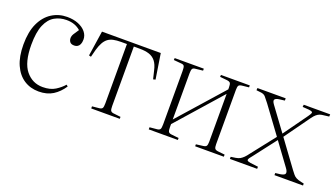

<svg xmlns="http://www.w3.org/2000/svg" viewBox="-53 -894 2238 1283"><g transform="rotate(20 1066.5 -253.0)"><path d="M246 14Q187 14 141.5 -15.5Q96 -45 70 -103Q44 -161 44 -247Q44 -338 72 -398Q100 -458 148.5 -489Q197 -520 257 -520Q302 -520 336.5 -506Q371 -492 390.5 -468Q410 -444 410 -415Q410 -394 404 -381Q398 -368 388 -362Q378 -356 365 -356Q343 -356 334 -367.5Q325 -379 325 -395Q325 -410 334.5 -425.5Q344 -441 360 -464Q341 -481 316.5 -490Q292 -499 260 -499Q214 -499 176 -477.5Q138 -456 116 -404.5Q94 -353 94 -263Q94 -138 141 -80.5Q188 -23 261 -23Q315 -23 350 -45Q385 -67 407 -93L418 -84Q388 -38 346.5 -12Q305 14 246 14Z M616 0V-15L667 -20Q683 -22 688 -30.5Q693 -39 693 -65V-486H651Q620 -486 597 -481Q574 -476 558 -463.5Q542 -451 530.5 -430Q519 -409 510 -378L496 -324L481 -328L508 -507H926L954 -328L938 -324L924 -382Q915 -423 897 -445.5Q879 -468 851.5 -477Q824 -486 784 -486H742V-63Q742 -39 747 -30.5Q752 -22 767 -20L819 -14V0Z M1025 0V-15L1078 -20Q1094 -22 1099 -30.5Q1104 -39 1104 -65V-443Q1104 -469 1099.5 -478Q1095 -487 1079 -488L1024 -493L1025 -507H1232V-493L1178 -487Q1163 -486 1158 -477Q1153 -468 1153 -444V-117L1433 -433V-446Q1433 -469 1427.5 -477.5Q1422 -486 1402 -488L1353 -493L1354 -507H1559V-493L1512 -488Q1493 -486 1487.5 -478Q1482 -470 1482 -447V-61Q1482 -39 1487.5 -30.5Q1493 -22 1512 -20L1559 -15V0H1355V-14L1402 -20Q1422 -22 1427.5 -30.5Q1433 -39 1433 -62V-401L1153 -84V-63Q1153 -39 1158 -30.5Q1163 -22 1178 -20L1232 -14V0Z M1602 0V-15L1636 -20Q1655 -23 1667 -30Q1679 -37 1690.5 -48.5Q1702 -60 1715 -78L1847 -246L1708 -435Q1688 -461 1677.5 -473Q1667 -485 1647 -488L1612 -492L1613 -508H1814V-492L1775 -487Q1752 -484 1745 -474Q1738 -464 1755 -441L1874 -279L1996 -449Q2010 -468 2011.5 -477.5Q2013 -487 1983 -490L1940 -493L1942 -509H2130L2129 -493L2089 -488Q2076 -487 2064.5 -483Q2053 -479 2041.5 -469.5Q2030 -460 2017 -442L1887 -261L2024 -74Q2035 -60 2043.5 -49Q2052 -38 2065.5 -30.5Q2079 -23 2103 -18L2122 -14V0H1919V-15L1953 -19Q1985 -24 1987.5 -37.5Q1990 -51 1975 -71L1860 -228L1740 -72Q1729 -59 1721.5 -48.5Q1714 -38 1717 -31.5Q1720 -25 1740 -22L1796 -15V0Z"/></g></svg>

Font: Literata 60pt ExtraLight
Style: Regular
Weight: 250
Designer: Latin by Veronika Burian and Jose Scaglione. Greek by Irene Vlachou. Cyrillic by Vera Evstafieva.
Foundry: TypeTogether
Version: Version 3.103;gftools[0.9.29]